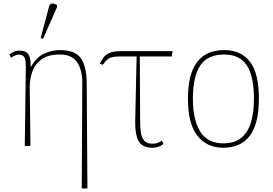

<svg xmlns="http://www.w3.org/2000/svg" viewBox="-20 -825 1543 1085"><path d="M442 240 445 -357Q445 -430 415.5 -473.5Q386 -517 318 -517Q252 -517 215 -490Q178 -463 163 -421Q148 -379 148 -334L152 0H120L126 -452Q126 -489 117 -502.5Q108 -516 88 -516Q79 -516 67 -512Q55 -508 42 -498L33 -517Q61 -539 90 -539Q128 -539 141.5 -516.5Q155 -494 153 -449H156Q186 -502 229.5 -522Q273 -542 318 -542Q404 -542 436.5 -496.5Q469 -451 470 -357L474 240ZM223 -605 210 -611 257 -787Q262 -805 275.5 -805Q289 -805 302 -796V-784Z M842 10Q785 10 764 -26.5Q743 -63 744 -137L752 -506H657Q629 -506 612.5 -501.5Q596 -497 585 -487Q574 -477 561 -459L543 -465Q555 -487 567 -502.5Q579 -518 601 -527Q623 -536 663 -536H955L951 -506H770L772 -137Q772 -101 776.5 -73Q781 -45 796 -29Q811 -13 842 -13Q856 -13 868.5 -16.5Q881 -20 895 -31L904 -12Q888 1 872 5.5Q856 10 842 10Z M1242 10Q1149 10 1095.5 -58Q1042 -126 1042 -267Q1042 -407 1094 -474.5Q1146 -542 1247 -542Q1342 -542 1392.5 -476.5Q1443 -411 1443 -267Q1443 -126 1392 -58Q1341 10 1242 10ZM1242 -15Q1306 -15 1344 -46.5Q1382 -78 1398.5 -134.5Q1415 -191 1415 -267Q1415 -395 1374.5 -456Q1334 -517 1247 -517Q1153 -517 1111.5 -454.5Q1070 -392 1070 -267Q1070 -148 1111.5 -81.5Q1153 -15 1242 -15Z"/></svg>

Font: Noto Serif Thin
Style: Regular
Weight: 100
Designer: Monotype Design Team
Foundry: Monotype Imaging Inc.
Version: Version 2.015